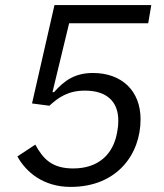

<svg xmlns="http://www.w3.org/2000/svg" viewBox="-20 -718 640 750"><path d="M571 -698.2H192.8L105.1 -313.9L172.9 -305C209.2 -338.1 246.1 -364 312.1 -364C398.1 -364 442.1 -320 442.1 -247.2C442.1 -230.1 441.1 -220.9 437.9 -203.1C422.9 -112.9 361.9 -60 266 -60C182.2 -60 148.1 -98 117.9 -153.1L47.9 -106.9C81 -46.9 148.1 12.1 256 12.1C437.1 12.1 529.1 -115.1 529.1 -252.1C529.1 -364 454.9 -432.9 343 -432.9C273.1 -432.9 231.9 -404.1 191.1 -358H185L250 -627.1H558.9Z"/></svg>

Font: Margiela Mono Italic Italic
Style: Regular
Weight: 400
Designer: Mike Abbink, Paul van der Laan, Pieter van Rosmalen
Foundry: Bold Monday
Version: Version 2.003 2021